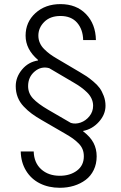

<svg xmlns="http://www.w3.org/2000/svg" viewBox="-20 -757 584 925"><path d="M442.1 -563.9H380.7Q379.6 -615.4 351.4 -647.7Q323.2 -680 271.3 -680Q221.9 -680 193.4 -651.6Q164.8 -623.2 164.8 -585.2Q164.8 -566.8 172.1 -550.2Q179.3 -533.7 193.2 -520.1Q207 -506.4 220.7 -496.3Q234.4 -486.2 252.8 -475.5L364.7 -409.4Q384.6 -397.7 397.4 -389.2Q410.2 -380.7 429.3 -364.7Q448.5 -348.7 459.9 -333.1Q471.2 -317.5 479.8 -294.9Q488.3 -272.4 488.3 -247.5Q488.3 -205.6 456.5 -170.1Q424.7 -134.6 380.3 -126.1V-124.6Q415.5 -97.7 430.6 -68.5Q445.7 -39.4 445.7 -3.9Q445.7 32.7 431.5 62Q417.3 91.3 392.6 109.7Q367.9 128.2 336.1 138Q304.3 147.7 268.1 147.7Q214.5 147.7 172.2 126.6Q130 105.5 105.5 65.3Q81 25.2 79.9 -27.3H142.4Q143.8 27 178.4 58.4Q213.1 89.8 268.1 89.8Q317.5 89.8 350.7 65Q383.9 40.1 383.9 -3.9Q383.9 -22.7 377.8 -37.8Q371.8 -52.9 358.5 -66.2Q345.2 -79.5 331 -89.7Q316.8 -99.8 293 -113.6L180.8 -178.6Q153.1 -194.6 133.2 -209.2Q113.3 -223.7 94.3 -243.8Q75.3 -263.8 65.5 -288.5Q55.8 -313.2 55.8 -342Q55.8 -385.3 86.1 -421.9Q116.5 -458.5 163 -465.6V-468.4Q103.3 -519.5 103.3 -585.2Q103.3 -650.6 150.7 -693.9Q198.2 -737.2 271.3 -737.2Q348 -737.2 394.4 -689.1Q440.7 -641 442.1 -563.9ZM428.6 -247.5Q428.6 -265.6 420.8 -282.3Q413 -299 398.3 -313Q383.5 -327.1 369 -337.5Q354.4 -348 334.2 -359.7L217 -428.6Q178.6 -439.3 147 -412.6Q115.4 -386 115.4 -342Q115.4 -307.9 139 -282.5Q162.6 -257.1 212 -228.3L321.4 -164.8Q343.4 -158 368.3 -166.5Q393.1 -175.1 410.9 -197.1Q428.6 -219.1 428.6 -247.5Z"/></svg>

Font: Inter Light BETA
Style: Regular
Weight: 300
Designer: Rasmus Andersson
Foundry: rsms
Version: Version 3.011;git-f93a4a705